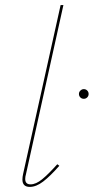

<svg xmlns="http://www.w3.org/2000/svg" viewBox="-20 -731 368 754"><path d="M68 -26Q68 -36 71 -49L218 -711H229L82 -47Q79 -37 79 -28Q79 -7 100 -7Q121 -7 145.5 -27Q170 -47 205 -86L213 -80Q177 -39 149.5 -18Q122 3 97 3Q68 3 68 -26ZM290 -362Q290 -370 296 -375.5Q302 -381 309 -381Q317 -381 322.5 -375.5Q328 -370 328 -362Q328 -354 322.5 -348.5Q317 -343 309 -343Q301 -343 295.5 -348.5Q290 -354 290 -362Z"/></svg>

Font: Ysabeau Infant Hairline
Style: Italic
Weight: 100
Italic angle: -12°
Designer: Christian Thalmann (Catharsis Fonts)
Version: Version 0.003